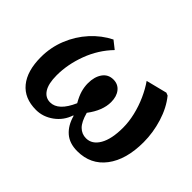

<svg xmlns="http://www.w3.org/2000/svg" viewBox="-105 -751 991 991"><g transform="rotate(45 391.0 -255.0)"><path d="M222 15Q137 15 92 -40Q47 -95 47 -196Q47 -267 73 -331.5Q99 -396 144.5 -446Q190 -496 248 -525L291 -491Q232 -430 201.5 -348.5Q171 -267 171 -187Q171 -126 191 -95Q211 -64 246 -64Q306 -64 348 -160Q329 -193 321.5 -219.5Q314 -246 314 -272Q314 -319 335 -349Q356 -379 394 -379Q428 -379 448 -354Q468 -329 468 -288Q468 -226 418 -160Q432 -108 454.5 -86Q477 -64 508 -64Q552 -64 578.5 -109.5Q605 -155 605 -238Q605 -281 594 -327.5Q583 -374 563.5 -417.5Q544 -461 520 -495L635 -524L650 -518Q690 -469 711.5 -399.5Q733 -330 733 -260Q733 -133 677 -59Q621 15 523 15Q466 15 431 -15.5Q396 -46 381 -101H378Q361 -49 317 -17Q273 15 222 15Z"/></g></svg>

Font: Literata 12pt SemiBold
Style: Italic
Weight: 600
Italic angle: -2°
Designer: Latin by Veronika Burian and Jose Scaglione. Greek by Irene Vlachou. Cyrillic by Vera Evstafieva
Foundry: TypeTogether
Version: Version 3.002